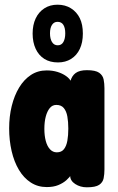

<svg xmlns="http://www.w3.org/2000/svg" viewBox="-20 -790 502 818"><path d="M350 8Q322 8 300.5 -6Q279 -20 279 -41L283 -46Q277 -35 263 -22.5Q249 -10 228.5 -1.5Q208 7 179 7Q141 7 111 -12.5Q81 -32 60.5 -66.5Q40 -101 29.5 -146.5Q19 -192 19 -243Q19 -294 30 -338.5Q41 -383 61.5 -417Q82 -451 111.5 -470.5Q141 -490 179 -490Q204 -490 225 -483.5Q246 -477 261.5 -466Q277 -455 283 -442L280 -444Q286 -467 302.5 -479Q319 -491 350 -491Q387 -491 402.5 -480Q418 -469 421.5 -451.5Q425 -434 425 -414V-68Q425 -48 421.5 -30.5Q418 -13 402.5 -2.5Q387 8 350 8ZM222 -141Q242 -141 252.5 -154.5Q263 -168 267 -190.5Q271 -213 271 -242Q271 -271 267 -293.5Q263 -316 252 -329.5Q241 -343 220 -343Q203 -343 192 -329.5Q181 -316 175 -293.5Q169 -271 169 -241Q169 -212 175 -189.5Q181 -167 193 -154Q205 -141 222 -141ZM227 -524Q193 -524 169 -539Q145 -554 132 -582Q119 -610 119 -647Q119 -684 132 -711.5Q145 -739 169 -754.5Q193 -770 225 -770Q258 -770 282.5 -754.5Q307 -739 320 -712.5Q333 -686 333 -647Q333 -609 320 -581.5Q307 -554 283 -539Q259 -524 227 -524ZM226 -597Q242 -597 250 -611Q258 -625 258 -648Q258 -671 250 -684Q242 -697 225 -697Q210 -697 201.5 -684Q193 -671 193 -648Q193 -625 201.5 -611Q210 -597 226 -597Z"/></svg>

Font: Fredoka Condensed SemiBold
Style: Regular
Weight: 600
Width: 3
Designer: Ben Nathan
Foundry: Milena B. Brandão, Ben Nathan
Version: Version 2.001